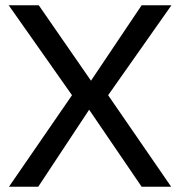

<svg xmlns="http://www.w3.org/2000/svg" viewBox="-20 -708 683 728"><path d="M517 0 318 -292 125 0H14L253 -347L13 -688H127L325 -402L517 -688H630L390 -347L629 0Z"/></svg>

Font: Roundo Medium
Style: Regular
Weight: 500
Designer: Namrata Goyal (Gurmukhi), Shiva Nallaperumal (Latin)
Foundry: Indian Type Foundry
Version: Version 1.000;PS 1.0;hotconv 1.0.88;makeotf.lib2.5.647800